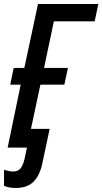

<svg xmlns="http://www.w3.org/2000/svg" viewBox="-27 -734 509 955"><path d="M11 0 76 -313H24L41 -396H94L162 -714H462L444 -628H241L192 -396H311L293 -313H174L127 -93H220L183 81Q171 138 140 169.5Q109 201 52 201Q32 201 18 198Q4 195 -7 190V110Q17 119 39 119Q62 119 74.5 104.5Q87 90 95 57L107 0Z"/></svg>

Font: Noto Sans Condensed Medium
Style: Italic
Weight: 500
Width: 3
Italic angle: -12°
Designer: Monotype Design Team
Foundry: Monotype Imaging Inc.
Version: Version 2.013; ttfautohint (v1.8.4.7-5d5b)